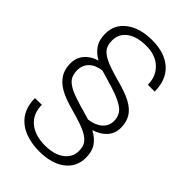

<svg xmlns="http://www.w3.org/2000/svg" viewBox="-280 -822 1165 1165"><g transform="rotate(45 302.5 -240.0)"><path d="M546.4 -210.4Q546.4 -161.6 516.4 -127.7Q486.3 -93.8 433.1 -77.6Q477.5 -54.2 501.2 -20Q524.9 14.2 524.9 67.9Q524.9 147.9 463.4 194.8Q401.9 241.7 295.9 241.7Q242.7 241.7 195.6 228Q148.4 214.4 115.2 186.5Q49.8 130.9 49.8 31.2L108.4 30.3Q108.4 106.4 158.9 149.2Q209.5 191.9 295.9 191.9Q374 191.9 419.9 158Q465.8 124 465.8 68.8Q465.8 31.2 449 8.3Q432.1 -14.6 393.1 -33.7Q354 -52.7 267.6 -76.2Q181.2 -99.6 138.7 -124.8Q96.2 -149.9 74.5 -184.8Q52.7 -219.7 52.7 -269Q52.7 -317.9 81.3 -352.3Q109.9 -386.7 161.6 -402.8Q119.6 -425.8 97.2 -460Q74.7 -494.1 74.7 -546.9Q74.7 -625.5 137.7 -673.1Q200.7 -720.7 304.7 -720.7Q414.1 -720.7 474.9 -665.5Q535.6 -610.4 535.6 -510.3H477.1Q477.1 -581.5 430.2 -626.2Q383.3 -670.9 304.7 -670.9Q224.1 -670.9 178.7 -637.5Q133.3 -604 133.3 -547.9Q133.3 -509.3 148.4 -486.3Q163.6 -463.4 200.7 -444.8Q237.8 -426.3 315.4 -404.3Q411.1 -379.4 457.3 -354.2Q503.4 -329.1 524.9 -294.4Q546.4 -259.8 546.4 -210.4ZM221.7 -376.5Q168.9 -370.1 140.1 -341.8Q111.3 -313.5 111.3 -270Q111.3 -229.5 128.7 -206.1Q146 -182.6 185.3 -164.1Q224.6 -145.5 323.7 -118.2L368.7 -104.5Q423.3 -110.8 455.6 -138.9Q487.8 -167 487.8 -209Q487.8 -256.8 455.1 -285.6Q422.4 -314.5 337.9 -341.8Z"/></g></svg>

Font: TypoPRO Roboto
Style: Regular
Weight: 300
Designer: Google
Version: Version 2.136; 2016